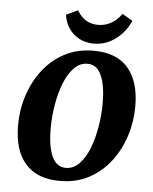

<svg xmlns="http://www.w3.org/2000/svg" viewBox="-54 -809 690 867"><g transform="rotate(5 290.5 -375.0)"><path d="M249 13Q146 13 93 -47.5Q40 -108 40 -221Q40 -291 61 -356Q82 -421 122 -473Q162 -525 219.5 -555.5Q277 -586 351 -586Q455 -586 507.5 -525.5Q560 -465 560 -352Q560 -282 539 -217Q518 -152 478 -100Q438 -48 380.5 -17.5Q323 13 249 13ZM271 -48Q306 -48 332.5 -75.5Q359 -103 376.5 -148Q394 -193 403 -247Q412 -301 412 -353Q412 -434 391.5 -479.5Q371 -525 329 -525Q294 -525 267.5 -497.5Q241 -470 223.5 -425Q206 -380 197 -326.5Q188 -273 188 -220Q188 -138 208.5 -93Q229 -48 271 -48ZM349 -618Q312 -618 283 -633Q254 -648 235.5 -675Q217 -702 212 -737L265 -762Q281 -733 305 -718.5Q329 -704 360 -704Q392 -704 419.5 -719.5Q447 -735 466 -763L513 -736Q491 -684 446.5 -651Q402 -618 349 -618Z"/></g></svg>

Font: Yrsa
Style: Italic
Weight: 400
Italic angle: -7.10001°
Designer: Anna Giedrys (Yrsa+Rasa design), David Brezina (Yrsa art-direction, Rasa art-direction, design)
Foundry: Rosetta Type Foundry
Version: Version 2.004